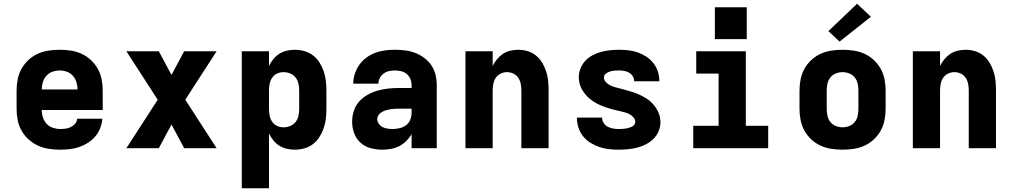

<svg xmlns="http://www.w3.org/2000/svg" viewBox="-20 -795 5440 1030"><path d="M303 8Q273 8 242.5 3.5Q212 -1 184.5 -13.5Q157 -26 134 -46.5Q111 -67 96 -93.5Q81 -120 75 -150Q69 -180 69 -210V-310Q69 -340 75 -370Q81 -400 95.5 -426Q110 -452 132.5 -473Q155 -494 182.5 -506.5Q210 -519 240 -523.5Q270 -528 300 -528Q330 -528 360 -523.5Q390 -519 417.5 -506.5Q445 -494 467.5 -473Q490 -452 504.5 -426Q519 -400 525 -370Q531 -340 531 -310V-205H204Q204 -184 210.5 -164.5Q217 -145 230.5 -130.5Q244 -116 263.5 -109.5Q283 -103 303 -103Q318 -103 332.5 -105Q347 -107 360 -113.5Q373 -120 383 -131.5Q393 -143 394 -158H529Q527 -132 517.5 -107.5Q508 -83 491 -63Q474 -43 452 -29Q430 -15 405.5 -6.5Q381 2 355 5Q329 8 303 8ZM204 -315H396Q396 -335 390 -354.5Q384 -374 371 -388.5Q358 -403 339 -410Q320 -417 300 -417Q280 -417 261 -410Q242 -403 229 -388.5Q216 -374 210 -354.5Q204 -335 204 -315Z M658 0 826 -260 658 -520H832L900 -393L968 -520H1142L974 -260L1142 0H968L900 -127L832 0Z M1277 215V-520H1423V-441Q1432 -460 1446 -477.5Q1460 -495 1478.5 -506.5Q1497 -518 1518.5 -523Q1540 -528 1561 -528Q1587 -528 1612.5 -521Q1638 -514 1659 -498Q1680 -482 1694 -459.5Q1708 -437 1716.5 -412.5Q1725 -388 1728 -362Q1731 -336 1731 -310V-210Q1731 -184 1728 -158Q1725 -132 1716.5 -107.5Q1708 -83 1694 -60.5Q1680 -38 1659 -22Q1638 -6 1612.5 1Q1587 8 1561 8Q1540 8 1518.5 3Q1497 -2 1478.5 -13.5Q1460 -25 1446 -42.5Q1432 -60 1423 -79V215ZM1501 -112Q1519 -112 1536.5 -119Q1554 -126 1565.5 -140.5Q1577 -155 1581 -173.5Q1585 -192 1585 -210V-310Q1585 -328 1581 -346.5Q1577 -365 1565.5 -379.5Q1554 -394 1536.5 -401Q1519 -408 1501 -408Q1483 -408 1466.5 -400.5Q1450 -393 1440 -378Q1430 -363 1426.5 -345.5Q1423 -328 1423 -310V-210Q1423 -192 1426.5 -174.5Q1430 -157 1440 -142Q1450 -127 1466.5 -119.5Q1483 -112 1501 -112Z M2032 8H2031Q2000 8 1969 0Q1938 -8 1914.5 -29Q1891 -50 1880 -80Q1869 -110 1869 -142Q1869 -171 1878 -199.5Q1887 -228 1906.5 -250Q1926 -272 1952 -286.5Q1978 -301 2006 -309Q2034 -317 2063.5 -320Q2093 -323 2122 -323H2188V-338Q2188 -355 2181.5 -371Q2175 -387 2162 -398Q2149 -409 2132 -413Q2115 -417 2098 -417Q2082 -417 2066.5 -413.5Q2051 -410 2038 -400.5Q2025 -391 2017.5 -376.5Q2010 -362 2010 -346H1875Q1875 -373 1883.5 -399Q1892 -425 1907.5 -447Q1923 -469 1945 -485.5Q1967 -502 1992 -511.5Q2017 -521 2044 -524.5Q2071 -528 2098 -528Q2126 -528 2154 -524.5Q2182 -521 2208 -511Q2234 -501 2256.5 -484Q2279 -467 2294.5 -444Q2310 -421 2316.5 -393.5Q2323 -366 2323 -338V0H2188V-76Q2177 -56 2160 -39Q2143 -22 2122.5 -11.5Q2102 -1 2078.5 3.5Q2055 8 2032 8ZM2087 -103Q2105 -103 2124 -107.5Q2143 -112 2158 -123Q2173 -134 2180.5 -152Q2188 -170 2188 -189V-212H2122Q2110 -212 2098 -211.5Q2086 -211 2074 -209Q2062 -207 2050.5 -203.5Q2039 -200 2028.5 -194Q2018 -188 2011 -178Q2004 -168 2004 -156Q2004 -142 2012.5 -130.5Q2021 -119 2033 -113Q2045 -107 2059 -105Q2073 -103 2087 -103Z M2477 0V-520H2623V-441Q2632 -460 2646 -477Q2660 -494 2678 -506Q2696 -518 2717.5 -523Q2739 -528 2760 -528Q2786 -528 2811 -520.5Q2836 -513 2856 -496.5Q2876 -480 2889 -458Q2902 -436 2910 -411.5Q2918 -387 2920.5 -361.5Q2923 -336 2923 -310V0H2777V-310Q2777 -328 2773.5 -345.5Q2770 -363 2760.5 -377.5Q2751 -392 2734.5 -400Q2718 -408 2700 -408Q2682 -408 2665.5 -400Q2649 -392 2639.5 -377.5Q2630 -363 2626.5 -345.5Q2623 -328 2623 -310V0Z M3299 8Q3272 8 3246 5Q3220 2 3195 -6.5Q3170 -15 3147.5 -29Q3125 -43 3108.5 -63.5Q3092 -84 3083.5 -109.5Q3075 -135 3075 -161Q3075 -162 3075 -162.5Q3075 -163 3075 -164H3210Q3210 -164 3210 -163.5Q3210 -163 3210 -163Q3210 -148 3218.5 -135Q3227 -122 3240.5 -115Q3254 -108 3269 -105.5Q3284 -103 3299 -103Q3308 -103 3316.5 -103.5Q3325 -104 3334 -105Q3343 -106 3351.5 -108.5Q3360 -111 3368 -114.5Q3376 -118 3382 -125Q3388 -132 3388 -141Q3388 -154 3379 -164.5Q3370 -175 3358.5 -181.5Q3347 -188 3334.5 -191.5Q3322 -195 3309 -198Q3296 -201 3283.5 -204Q3271 -207 3258 -210.5Q3245 -214 3232.5 -218.5Q3220 -223 3208 -227.5Q3196 -232 3184.5 -238Q3173 -244 3162 -251.5Q3151 -259 3141 -267.5Q3131 -276 3122.5 -286Q3114 -296 3107 -307Q3100 -318 3095 -330Q3090 -342 3087.5 -355Q3085 -368 3085 -381Q3085 -406 3094.5 -429Q3104 -452 3120.5 -469.5Q3137 -487 3159 -498.5Q3181 -510 3204.5 -516.5Q3228 -523 3252.5 -525.5Q3277 -528 3301 -528Q3327 -528 3352.5 -525Q3378 -522 3402 -513.5Q3426 -505 3447.5 -491Q3469 -477 3485 -456.5Q3501 -436 3509 -411.5Q3517 -387 3517 -362Q3517 -361 3517 -360.5Q3517 -360 3517 -359H3382Q3382 -359 3382 -359.5Q3382 -360 3382 -360Q3382 -374 3374.5 -386Q3367 -398 3355 -405Q3343 -412 3329 -414.5Q3315 -417 3301 -417Q3289 -417 3276.5 -416Q3264 -415 3252.5 -411.5Q3241 -408 3230.5 -400Q3220 -392 3220 -380Q3220 -366 3229 -356Q3238 -346 3249.5 -339.5Q3261 -333 3273.5 -329Q3286 -325 3299 -322Q3312 -319 3324.5 -315.5Q3337 -312 3349.5 -308.5Q3362 -305 3374.5 -301Q3387 -297 3399 -292Q3411 -287 3423 -281Q3435 -275 3446 -268Q3457 -261 3467 -252.5Q3477 -244 3485.5 -234Q3494 -224 3501 -213Q3508 -202 3513 -190Q3518 -178 3520.5 -165Q3523 -152 3523 -139Q3523 -114 3513 -90.5Q3503 -67 3485 -49.5Q3467 -32 3444.5 -20.5Q3422 -9 3398 -3Q3374 3 3349 5.5Q3324 8 3299 8Z M3699 0V-120H3835V-400H3715V-520H3981V-120H4101V0ZM3815 -585V-756H3986V-585Z M4500 8Q4470 8 4440 3.5Q4410 -1 4382.5 -13.5Q4355 -26 4332.5 -47Q4310 -68 4295.5 -94Q4281 -120 4275 -150Q4269 -180 4269 -210V-310Q4269 -340 4275 -370Q4281 -400 4295.5 -426Q4310 -452 4332.5 -473Q4355 -494 4382.5 -506.5Q4410 -519 4440 -523.5Q4470 -528 4500 -528Q4530 -528 4560 -523.5Q4590 -519 4617.5 -506.5Q4645 -494 4667.5 -473Q4690 -452 4704.5 -426Q4719 -400 4725 -370Q4731 -340 4731 -310V-210Q4731 -180 4725 -150Q4719 -120 4704.5 -94Q4690 -68 4667.5 -47Q4645 -26 4617.5 -13.5Q4590 -1 4560 3.5Q4530 8 4500 8ZM4500 -112Q4518 -112 4536 -119Q4554 -126 4565.5 -140.5Q4577 -155 4581 -173.5Q4585 -192 4585 -210V-310Q4585 -328 4581 -346.5Q4577 -365 4565.5 -379.5Q4554 -394 4536 -401Q4518 -408 4500 -408Q4482 -408 4464 -401Q4446 -394 4434.5 -379.5Q4423 -365 4419 -346.5Q4415 -328 4415 -310V-210Q4415 -192 4419 -173.5Q4423 -155 4434.5 -140.5Q4446 -126 4464 -119Q4482 -112 4500 -112ZM4484 -572 4424 -628 4578 -775 4652 -705Z M4877 0V-520H5023V-441Q5032 -460 5046 -477Q5060 -494 5078 -506Q5096 -518 5117.5 -523Q5139 -528 5160 -528Q5186 -528 5211 -520.5Q5236 -513 5256 -496.5Q5276 -480 5289 -458Q5302 -436 5310 -411.5Q5318 -387 5320.5 -361.5Q5323 -336 5323 -310V0H5177V-310Q5177 -328 5173.5 -345.5Q5170 -363 5160.5 -377.5Q5151 -392 5134.5 -400Q5118 -408 5100 -408Q5082 -408 5065.5 -400Q5049 -392 5039.5 -377.5Q5030 -363 5026.5 -345.5Q5023 -328 5023 -310V0Z"/></svg>

Font: Iosevka SS04 Heavy Extended
Style: Regular
Weight: 900
Width: 7
Monospace: yes
Designer: Belleve Invis
Foundry: Belleve Invis
Version: Version 19.0.0; ttfautohint (v1.8.4)